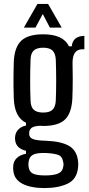

<svg xmlns="http://www.w3.org/2000/svg" viewBox="-20 -782 453 974"><path d="M206 172Q136 172 94.5 150.5Q53 129 48 87Q46 73 47 60Q49 34 66.5 18.5Q84 3 112 -2V-17Q62 -29 57 -70Q55 -80 57 -91Q59 -111 74 -126Q89 -141 112 -145V-159Q54 -187 50 -281Q49 -318 48.5 -346Q48 -374 48.5 -402.5Q49 -431 50 -471Q54 -544 88.5 -576Q123 -608 199 -608Q301 -608 330 -547H344Q349 -599 408 -600V-532H398Q348 -532 348 -463Q349 -416 349 -385.5Q349 -355 348.5 -331Q348 -307 347 -281Q343 -207 309 -175Q275 -143 199 -143Q190 -143 185 -144Q153 -143 140.5 -133.5Q128 -124 128 -107V-102Q128 -84 147.5 -76.5Q167 -69 213 -68Q290 -65 330 -42Q370 -19 376 36Q377 42 377 50Q377 58 376 68Q370 128 322.5 150Q275 172 206 172ZM199 -211Q231 -211 246 -225Q261 -239 263 -271Q267 -369 263 -480Q261 -512 246 -526Q231 -540 199 -540Q167 -540 151.5 -526Q136 -512 135 -480Q131 -369 135 -271Q136 -239 151.5 -225Q167 -211 199 -211ZM209 108Q253 108 275.5 98Q298 88 301 62Q304 51 300 38Q296 11 274.5 3.5Q253 -4 209 -6Q167 -7 147.5 3Q128 13 125 40Q123 52 125 64Q128 89 147 98.5Q166 108 209 108ZM101 -642 170 -762H224L293 -642H233L197 -711L160 -642Z"/></svg>

Font: Big Shoulders Display SemiBold
Style: Regular
Weight: 600
Designer: Patric King
Foundry: XO Type Co
Version: Version 1.000; ttfautohint (v1.8.2)